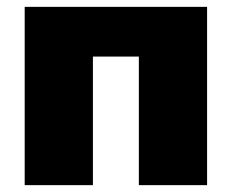

<svg xmlns="http://www.w3.org/2000/svg" viewBox="-20 -540 676 560"><path d="M52 0H251V-375H385V0H584V-520H52Z"/></svg>

Font: Fixel Display Black
Style: Regular
Weight: 900
Designer: AlfaBravo + MacPaw
Foundry: Kyrylo Tkachov, Marchela Mozhyna, Serhii Makarenko, Maria Weinstein, Zakhar Kryvoshyya
Version: Version 1.211